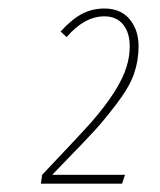

<svg xmlns="http://www.w3.org/2000/svg" viewBox="-20 -758 380 456"><path d="M228 -737.8Q266.6 -737.8 287.8 -712.4Q309.1 -687 309.1 -647.9Q309.1 -613.8 298.1 -582.3Q287.1 -550.8 256.8 -511.2Q226.6 -471.7 205.3 -448.5Q184.1 -425.3 131.8 -371.6Q113.8 -352.5 104 -342.8H276.9L270 -321.8H77.1L80.1 -342.8Q176.8 -444.8 194.3 -464.8Q264.2 -544.4 280.8 -600.1Q288.1 -624 288.1 -647.9Q288.1 -680.7 272.2 -700Q256.3 -719.2 228 -719.2Q180.7 -719.2 138.2 -669.9L124 -683.1Q150.4 -712.4 174.8 -725.1Q199.2 -737.8 228 -737.8Z"/></svg>

Font: Fira Sans Compressed Thin
Style: Italic
Weight: 100
Width: 3
Italic angle: -8°
Designer: Carrois Corporate & Edenspiekermann AG
Foundry: Carrois Corporate GbR & Edenspiekermann AG
Version: Version 4.203;PS 004.203;hotconv 1.0.88;makeotf.lib2.5.64775